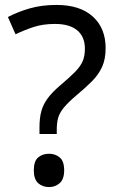

<svg xmlns="http://www.w3.org/2000/svg" viewBox="-20 -744 474 778"><path d="M140 -228Q140 -266 147.5 -293.5Q155 -321 173.5 -346Q192 -371 224 -398Q263 -431 284.5 -453Q306 -475 315 -496Q324 -517 324 -547Q324 -595 293 -621Q262 -647 203 -647Q154 -647 116 -634.5Q78 -622 43 -605L12 -675Q52 -696 100.5 -710Q149 -724 209 -724Q304 -724 356 -677Q408 -630 408 -549Q408 -504 393.5 -472.5Q379 -441 352.5 -414.5Q326 -388 290 -358Q257 -330 239.5 -309Q222 -288 216 -267.5Q210 -247 210 -218V-201H140ZM117 -54Q117 -91 134.5 -106Q152 -121 179 -121Q204 -121 222 -106Q240 -91 240 -54Q240 -18 222 -2Q204 14 179 14Q152 14 134.5 -2Q117 -18 117 -54Z"/></svg>

Font: Noto Sans Hanunoo
Style: Regular
Weight: 400
Designer: Monotype Design Team
Foundry: Monotype Imaging Inc.
Version: Version 2.003; ttfautohint (v1.8.4.7-5d5b)